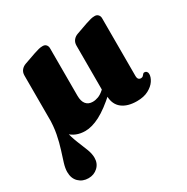

<svg xmlns="http://www.w3.org/2000/svg" viewBox="-165 -636 995 1019"><g transform="rotate(-30 332.0 -127.0)"><path d="M68.5 -150H97.5Q97.5 -87.5 109 -41Q120.5 5.5 135 41.2Q149.5 77 160.8 105.5Q172 134 172 159.5Q172 194 148.5 216Q125 238 91 238Q55.5 238 32 215.2Q8.5 192.5 8.5 153Q8.5 130.5 17.5 101Q26.5 71.5 38.5 34.5Q50.5 -2.5 59.5 -48.5Q68.5 -94.5 68.5 -150ZM401 -148 428.5 -118.5 406 -97.5Q341 -38.5 291.8 -13Q242.5 12.5 201.5 12.5Q142 12.5 105 -26.5Q68 -65.5 68 -134.5V-404Q68 -423.5 78.5 -436.5Q89 -449.5 106.5 -455.5L175 -479.5Q193.5 -485.5 205 -488.5Q216.5 -491.5 229.5 -491.5Q243 -491.5 250.5 -483Q258 -474.5 258 -462V-171.5Q258 -136.5 272.5 -119.2Q287 -102 313 -102Q330 -102 347.2 -108.5Q364.5 -115 382.5 -131ZM518 12.5Q461 12.5 427.8 -13.2Q394.5 -39 393 -90L386.5 -103.5V-403.5Q386.5 -423 397 -436.2Q407.5 -449.5 425.5 -455.5L493.5 -479.5Q512 -485.5 523.5 -488.5Q535 -491.5 548.5 -491.5Q561.5 -491.5 569.2 -483Q577 -474.5 577 -462V-106Q577 -95.5 582 -89Q587 -82.5 597 -82.5Q605 -82.5 609.8 -87Q614.5 -91.5 618 -96.2Q621.5 -101 626.5 -101Q635.5 -101 640.8 -95.2Q646 -89.5 646 -80.5Q646 -61 631.8 -39.5Q617.5 -18 589 -2.8Q560.5 12.5 518 12.5Z"/></g></svg>

Font: Fraunces ExtraBold
Style: Regular
Weight: 800
Version: Version 1.000;[b76b70a41]